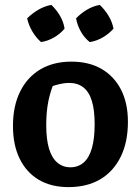

<svg xmlns="http://www.w3.org/2000/svg" viewBox="-20 -754 570 785"><path d="M260 11Q189 11 138.5 -19Q88 -49 60.5 -105Q33 -161 33 -239Q33 -320 62 -379Q91 -438 144.5 -470Q198 -502 272 -502Q344 -502 395.5 -472Q447 -442 475 -387Q503 -332 503 -256Q503 -173 473.5 -113Q444 -53 390 -21Q336 11 260 11ZM268 -70Q299 -70 321.5 -89Q344 -108 355.5 -147.5Q367 -187 367 -246Q367 -304 355.5 -341.5Q344 -379 320.5 -397Q297 -415 263 -415Q239 -415 207.5 -406Q176 -397 129 -379L208 -432Q188 -389 178.5 -344Q169 -299 169 -243Q169 -184 180.5 -146Q192 -108 214.5 -89Q237 -70 268 -70ZM190 -734Q211 -714 225.5 -689Q240 -664 244 -637Q227 -616 201 -601Q175 -586 148 -582Q128 -599 112.5 -625Q97 -651 91 -679Q111 -699 136.5 -714Q162 -729 190 -734ZM388 -734Q409 -714 424 -689Q439 -664 444 -637Q426 -616 400 -601Q374 -586 347 -582Q325 -599 310.5 -625Q296 -651 291 -679Q310 -699 335 -714Q360 -729 388 -734Z"/></svg>

Font: Piazzolla 24pt
Style: Bold
Weight: 700
Designer: Juan Pablo del Peral
Foundry: Huerta Tipografica
Version: Version 2.005